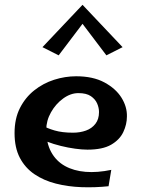

<svg xmlns="http://www.w3.org/2000/svg" viewBox="-20 -772 588 798"><path d="M431.2 2Q374.8 8 318.4 5.9Q262 3.8 211.9 -9Q161.8 -21.8 123.1 -48Q84.5 -74.2 62.5 -116.1Q40.5 -158 40.5 -219Q40.5 -279 62.9 -323Q85.2 -367 122.4 -396.5Q159.5 -426 205 -440.5Q250.5 -455 296.5 -455Q366.5 -455 413.9 -429.5Q461.2 -404 484.9 -366Q508.5 -328 507.5 -288Q507.5 -255 492.4 -223Q477.2 -191 441.8 -170.5Q406.2 -150 343.5 -150Q321.5 -150 292.4 -154Q263.2 -158 232.8 -165.5Q202.2 -173 175.1 -183.5Q148 -194 130.2 -207L155.5 -251Q175.2 -239 206.8 -229.8Q238.2 -220.5 283.5 -220.5Q313 -220.5 337.4 -229.4Q361.8 -238.2 376.6 -257.4Q391.5 -276.5 391.5 -306.2Q391.5 -323.8 383.8 -341.8Q376 -359.8 357.6 -372.4Q339.2 -385 305.8 -385Q273.2 -385 242.4 -362.5Q211.5 -340 191.9 -305.2Q172.2 -270.5 172.2 -232Q172.2 -178 192.6 -140.4Q213 -102.8 249.8 -82.2Q286.5 -61.8 335.5 -57.8Q384.5 -53.8 442.5 -66ZM223.8 -542 156.5 -576 323 -752 335.5 -689.5ZM422.2 -542 310.5 -689.5 323 -752 489.5 -576Z"/></svg>

Font: Marhey Light
Style: Regular
Weight: 300
Designer: Nur Syamsi & Bustanul Arifin
Foundry: Namelatype
Version: Version 1.000